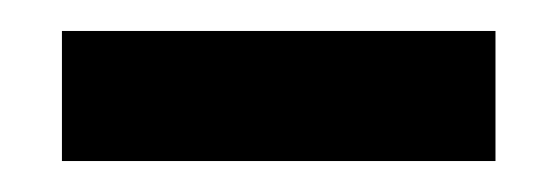

<svg xmlns="http://www.w3.org/2000/svg" viewBox="-20 -722 360 124"><path d="M20 -702H300V-618H20Z"/></svg>

Font: .
Style: 
Weight: 500
Designer: A.Korolkova, Vitaly Kuzmin
Foundry: ParaType Ltd
Version: Version 1.000; Glyphs 3.2, build 3192.0